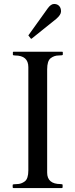

<svg xmlns="http://www.w3.org/2000/svg" viewBox="-20 -949 381 969"><path d="M125 -768Q123 -770 123 -771Q123 -772 125 -773L221 -907Q237 -929 253 -929Q269 -929 278.5 -919Q288 -909 288 -891.5Q288 -874 263 -853L141 -755Q139 -753 138 -753Q137 -753 135 -755ZM123 -610Q123 -669 56 -669Q45 -669 45 -673V-685Q45 -688 49 -688H293Q297 -688 297 -685V-673Q297 -669 275.5 -669Q254 -669 236 -655.5Q218 -642 218 -599V-78Q218 -20 286 -20Q296 -20 296 -16V-4Q296 0 292 0H48Q44 0 44 -4V-16Q44 -20 65.5 -20Q87 -20 105 -33.5Q123 -47 123 -89Z"/></svg>

Font: Cardo
Style: Regular
Weight: 400
Designer: David J. Perry
Foundry: David J. Perry
Version: Version 1.0451